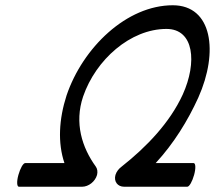

<svg xmlns="http://www.w3.org/2000/svg" viewBox="-20 -665 817 730"><path d="M52 45H292C317 45 342 25 349 0C352 -12 350 -24 344 -32C292 -104 262 -197 296 -298C344 -438 476 -555 613 -555C718 -555 730 -428 675 -306C626 -199 538 -107 443 -32C432 -24 423 -13 419 0C412 25 427 45 452 45H692C700 45 711 25 718 0C725 -25 724 -45 716 -45H572C641 -120 694 -206 734 -294C812 -468 787 -645 637 -645C462 -645 295 -485 233 -302C204 -212 199 -122 225 -45H76C68 -45 57 -25 50 0C43 25 44 45 52 45Z"/></svg>

Font: Nupuram Condensed Oblique
Style: Regular
Weight: 400
Width: 3
Designer: Santhosh Thottingal (santhosh.thottingal@gmail.com)
Foundry: SMC
Version: Version 1.000